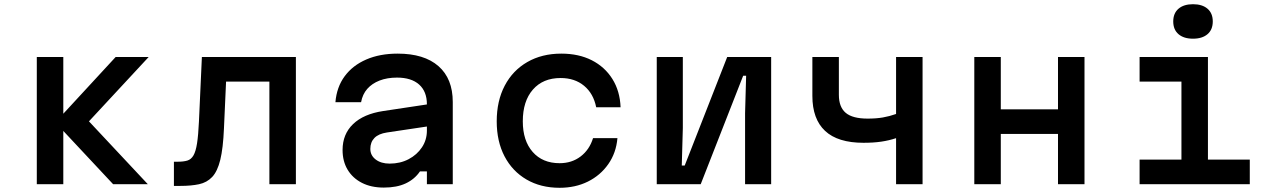

<svg xmlns="http://www.w3.org/2000/svg" viewBox="-20 -876 6040 913"><path d="M518 0 243 -294 530 -605H687L403 -299L683 0ZM155 0V-605H281V0Z M807 8V-107H825Q853 -107 871 -112.5Q889 -118 900 -137Q911 -156 917 -194.5Q923 -233 926 -298L940 -605H1387V0H1261V-488H1055L1045 -266Q1041 -171 1027.5 -116Q1014 -61 989 -34.5Q964 -8 926.5 0Q889 8 838 8Z M2021 -381V-276L1820 -246Q1780 -240 1760.5 -220Q1741 -200 1741 -168Q1741 -137 1766.5 -117.5Q1792 -98 1833 -98Q1883 -98 1923 -119Q1963 -140 1986.5 -175.5Q2010 -211 2010 -255V-380Q2010 -441 1973 -474Q1936 -507 1868 -507Q1821 -507 1785 -493Q1749 -479 1726.5 -453.5Q1704 -428 1697 -390H1575Q1581 -462 1619 -513.5Q1657 -565 1721.5 -593Q1786 -621 1871 -621Q1997 -621 2065 -561.5Q2133 -502 2133 -391V0H2010V-61H1977Q1952 -24 1909.5 -4Q1867 16 1805 16Q1745 16 1701 -6.5Q1657 -29 1633 -69Q1609 -109 1609 -163Q1609 -238 1659 -286Q1709 -334 1802 -348Z M2641 17Q2551 17 2483.5 -22.5Q2416 -62 2379 -133Q2342 -204 2342 -299Q2342 -396 2380 -468.5Q2418 -541 2487.5 -581Q2557 -621 2649 -621Q2732 -621 2794 -589.5Q2856 -558 2892 -500.5Q2928 -443 2931 -366H2815Q2802 -431 2757.5 -468Q2713 -505 2646 -505Q2562 -505 2514 -450Q2466 -395 2466 -299Q2466 -207 2513 -153.5Q2560 -100 2641 -100Q2699 -100 2741 -132Q2783 -164 2800 -219H2916Q2910 -149 2872.5 -95.5Q2835 -42 2775.5 -12.5Q2716 17 2641 17Z M3103 0V-605H3227V-267L3222 -89H3236L3438 -605H3647V0H3523V-338L3528 -516H3514L3312 0Z M4241 0V-219Q4208 -208 4171 -202.5Q4134 -197 4086 -197Q3964 -197 3903.5 -253.5Q3843 -310 3843 -420V-605H3969V-425Q3969 -367 4001.5 -339.5Q4034 -312 4106 -312Q4147 -312 4178.5 -317.5Q4210 -323 4241 -334V-605H4367V0Z M4613 0V-605H4739V-356H5011V-605H5137V0H5011V-239H4739V0Z M5399 -605H5724V-117H5923V0H5399V-117H5598V-488H5399ZM5653 -692Q5609 -692 5584 -713.5Q5559 -735 5559 -774Q5559 -813 5584 -834.5Q5609 -856 5653 -856Q5697 -856 5722 -834.5Q5747 -813 5747 -774Q5747 -735 5722 -713.5Q5697 -692 5653 -692Z"/></svg>

Font: Martian Mono SemiExpanded Medium
Style: Regular
Weight: 500
Width: 6
Designer: Roman Shamin
Foundry: Evil Martians
Version: Version 1.000